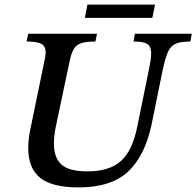

<svg xmlns="http://www.w3.org/2000/svg" viewBox="-20 -804 856 837"><path d="M322 13Q208 13 155.5 -28.5Q103 -70 103 -160Q103 -199 114 -249L173 -535Q179 -560 179 -574Q179 -603 160 -613Q141 -623 96 -623L103 -657H403L396 -623Q355 -623 333 -615.5Q311 -608 300 -587.5Q289 -567 282 -530L224 -255Q215 -212 215 -178Q215 -117 247.5 -87Q280 -57 361 -57Q457 -57 507 -102Q557 -147 578 -250L628 -495Q633 -519 636 -538Q639 -557 639 -571Q639 -602 622 -612.5Q605 -623 562 -623L568 -657H816L810 -623Q767 -623 745 -613Q723 -603 711.5 -576Q700 -549 689 -498L641 -262Q612 -125 538.5 -56Q465 13 322 13ZM644 -726H350L361 -784H656Z"/></svg>

Font: STIX Two Text Medium
Style: Italic
Weight: 500
Italic angle: -12°
Designer: Ross Mills, John Hudson & Paul Hanslow, Tiro Typeworks Ltd; with prior portions MicroPress Inc. and Coen Hoffman, Elsevi
Foundry: Tiro Typeworks Ltd
Version: Version 2.13 b171